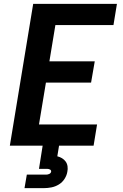

<svg xmlns="http://www.w3.org/2000/svg" viewBox="-20 -755 640 995"><path d="M31 0 152 -735H586L568 -625H267L236 -437H471L452 -327H218L182 -110H483L465 0ZM107 220 119 150H219Q227 150 235 146.5Q243 143 245 135Q246 127 239 123.5Q232 120 224 120H182L201 0H286L277 55Q290 58 301.5 65Q313 72 320.5 82.5Q328 93 330 107Q332 121 329 135Q326 154 314.5 172Q303 190 285 201Q267 212 247 216Q227 220 207 220Z"/></svg>

Font: Iosevka Curly XBdExObl
Style: Regular
Weight: 800
Width: 7
Italic angle: -9°
Monospace: yes
Designer: Belleve Invis
Foundry: Belleve Invis
Version: Version 11.1.0; ttfautohint (v1.8.3)